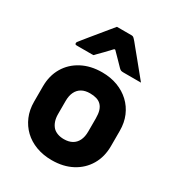

<svg xmlns="http://www.w3.org/2000/svg" viewBox="-193 -934 986 1068"><g transform="rotate(30 300.0 -400.0)"><path d="M300 -552Q355 -552 400 -535Q445 -518 478 -487Q511 -456 529 -413.5Q547 -371 547 -319V-221Q547 -152 516 -99.5Q485 -47 429.5 -17.5Q374 12 300 12Q245 12 199.5 -5Q154 -22 121.5 -53Q89 -84 71 -126.5Q53 -169 53 -221V-319Q53 -388 84 -440.5Q115 -493 171 -522.5Q227 -552 300 -552ZM300 -417Q269 -417 247.5 -405Q226 -393 214.5 -369.5Q203 -346 203 -312V-228Q203 -202 210 -182Q217 -162 230 -148Q242 -136 260 -129.5Q278 -123 300 -123Q331 -123 352.5 -135Q374 -147 385.5 -170.5Q397 -194 397 -228V-312Q397 -341 391 -361Q385 -381 372 -394Q360 -406 342 -411.5Q324 -417 300 -417ZM244 -812Q268 -812 291.5 -812Q315 -812 338 -812Q346 -812 351 -808Q356 -804 368 -790Q375 -781 392 -760.5Q409 -740 431 -713Q453 -686 475 -659Q497 -632 515 -610Q487 -610 459 -610Q431 -610 403 -610Q392 -610 386.5 -612Q381 -614 374 -621Q364 -631 341.5 -654.5Q319 -678 279 -718L331 -697H265L315 -720Q278 -680 253.5 -655Q229 -630 209 -610H102Q98 -610 95.5 -611Q93 -612 92 -614.5Q91 -617 91 -619Q91 -624 94 -628Q97 -632 109 -647Q120 -661 138.5 -683.5Q157 -706 177.5 -731Q198 -756 216 -778Q234 -800 244 -812Z"/></g></svg>

Font: Recursive ExtraBold
Style: Regular
Weight: 800
Version: Version 1.085